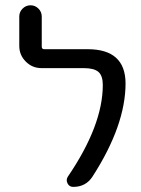

<svg xmlns="http://www.w3.org/2000/svg" viewBox="-20 -735 540 734"><path d="M315.4 -546.9Q459 -546.9 460 -417Q460 -255.9 334 -60.5Q308.6 -20.5 259.8 -20.5Q245.1 -20.5 238.3 -33.7Q231.4 -46.9 239.3 -59.6Q373 -255.9 373 -410.2Q373 -445.3 356.4 -460Q339.8 -474.6 299.8 -474.6H138.7Q103.5 -474.6 78.6 -499.5Q53.7 -524.4 53.7 -559.6V-671.9Q53.7 -689.5 66.4 -702.1Q79.1 -714.8 96.7 -714.8Q114.3 -714.8 127 -702.1Q139.6 -689.5 139.6 -671.9V-556.6Q139.6 -546.9 149.4 -546.9Z"/></svg>

Font: Rounded-X Mgen+ 1mn regular
Style: Regular
Weight: 400
Designer: [Source Han Sans]
Ryoko NISHIZUKA  (kana & ideographs); Paul D. Hunt (Latin, Greek & Cyrillic); Wenlong ZHANG  (bopomofo
Version: Version 1.059.20150602